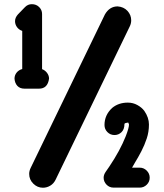

<svg xmlns="http://www.w3.org/2000/svg" viewBox="-20 -880 770 900"><path d="M634.7 -0.5H512.9Q492.6 -0.5 479.2 -14.6Q465.8 -28.7 465.8 -47Q465.8 -60.4 475.2 -74.3L492.6 -99.5Q542.6 -173.8 569.3 -241.1Q584.7 -280.7 584.7 -296.5L581.2 -305.4L577.2 -305Q566.3 -303 564.9 -301.5Q563.4 -300 563.4 -299Q563.4 -273.8 549.5 -260.4Q535.6 -247 516.8 -247Q497 -247 483.4 -260.9Q469.8 -274.8 469.8 -294.1Q469.8 -340.6 505.4 -373.8Q535.6 -399 579.2 -399Q603.5 -399 624 -387.6Q644.6 -376.2 656.4 -360.4Q678.2 -328.7 678.2 -296.5Q678.2 -261.9 667.8 -230.7Q657.4 -199.5 642.8 -171.3Q628.2 -143.1 612.9 -118.3L599 -94.1H634.7Q654 -94.1 667.8 -80.2Q681.7 -66.3 681.7 -47Q681.7 -27.7 667.8 -14.1Q654 -0.5 634.7 -0.5ZM181.2 0Q155.4 0 136.1 -19.1Q116.8 -38.1 116.8 -64.9Q116.8 -79.2 124.3 -94.1L471.8 -812.4Q493.6 -850 531.2 -850Q559.9 -848 577.5 -829Q595 -809.9 595 -784.7Q595 -769.8 588.1 -755.9L240.6 -37.6Q231.7 -19.3 215.6 -9.7Q199.5 0 181.2 0ZM162.9 -464.4H94.6Q73.8 -464.4 61.6 -477.2Q49.5 -490.1 48 -511.4Q48 -527.2 57.9 -539.6Q67.8 -552 84.2 -556.4V-735.1Q68.3 -740.6 59.4 -753.2Q50.5 -765.8 50.5 -780.7Q50.5 -797.5 64.4 -812.9L97 -846.5Q110.4 -860.4 129.2 -860.4Q150 -860.4 163.6 -846.8Q177.2 -833.2 177.2 -814.4V-555.9Q191.6 -550.5 200.7 -538.1Q209.9 -525.7 209.9 -511.4Q203.5 -464.4 162.9 -464.4Z"/></svg>

Font: AKL FREE 002
Style: Regular
Weight: 400
Designer: AKL
Foundry: AKL
Version: Version 1.00;August 17, 2024;FontCreator 13.0.0.2675 64-bit